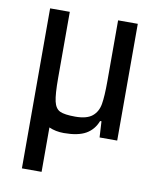

<svg xmlns="http://www.w3.org/2000/svg" viewBox="-80 -574 688 826"><g transform="rotate(10 264.0 -160.5)"><path d="M455 -510V0H378L374 -70H368Q353 -31 319 -11.5Q285 8 223 8Q187 8 158 -5V189H72V-510H158V-221Q158 -150 165 -119.5Q172 -89 192 -79.5Q212 -70 259 -70Q309 -70 333 -89.5Q357 -109 363 -143.5Q369 -178 369 -245V-510Z"/></g></svg>

Font: Saira Semi Condensed
Style: Regular
Weight: 400
Width: 4
Designer: Hector Gatti with collaboration of the Omnibus-Type team
Foundry: Omnibus-Type
Version: Version 1.001; ttfautohint (v1.8)